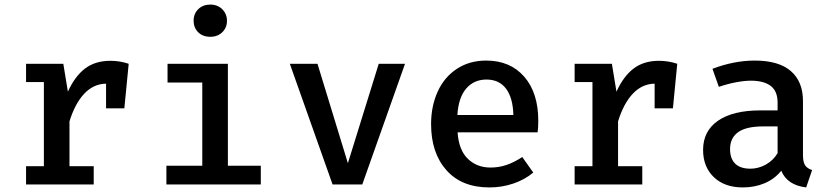

<svg xmlns="http://www.w3.org/2000/svg" viewBox="-20 -807 3640 840"><path d="M543 -528 524 -333H444V-441Q389 -440 348.5 -397Q308 -354 284 -276V-80H390V0H94V-80H172V-448H94V-528H257L277 -406Q308 -474 352.5 -507.5Q397 -541 463 -541Q504 -541 543 -528Z M973 -716Q973 -686 952.5 -666Q932 -646 900 -646Q867 -646 847 -666Q827 -686 827 -716Q827 -747 847.5 -767Q868 -787 900 -787Q932 -787 952.5 -766.5Q973 -746 973 -716ZM977 -82H1121V0H708V-82H865V-446H713V-528H977Z M1565 0H1435L1248 -528H1369L1502 -93L1637 -528H1752Z M2126 -74Q2163 -74 2196.5 -85.5Q2230 -97 2265 -120L2313 -52Q2276 -21 2226 -4Q2176 13 2121 13Q2000 13 1933 -62.5Q1866 -138 1866 -264Q1866 -343 1895 -406.5Q1924 -470 1979 -506Q2034 -542 2107 -542Q2212 -542 2273.5 -471.5Q2335 -401 2335 -278Q2335 -248 2332 -228H1982Q1987 -151 2026.5 -112.5Q2066 -74 2126 -74ZM1981 -304H2226Q2224 -379 2194 -419Q2164 -459 2108 -459Q2054 -459 2020 -420Q1986 -381 1981 -304Z M2943 -528 2924 -333H2844V-441Q2789 -440 2748.5 -397Q2708 -354 2684 -276V-80H2790V0H2494V-80H2572V-448H2494V-528H2657L2677 -406Q2708 -474 2752.5 -507.5Q2797 -541 2863 -541Q2904 -541 2943 -528Z M3533 -63 3507 13Q3424 3 3398 -60Q3369 -24 3325.5 -5.5Q3282 13 3230 13Q3150 13 3103 -32Q3056 -77 3056 -151Q3056 -234 3121.5 -279Q3187 -324 3307 -324H3382V-358Q3382 -408 3352 -431Q3322 -454 3265 -454Q3237 -454 3200 -447Q3163 -440 3125 -427L3097 -506Q3192 -542 3282 -542Q3387 -542 3440 -496Q3493 -450 3493 -365V-129Q3493 -99 3502 -84.5Q3511 -70 3533 -63ZM3382 -137V-254H3320Q3244 -254 3209 -228.5Q3174 -203 3174 -155Q3174 -113 3196.5 -91Q3219 -69 3263 -69Q3298 -69 3330.5 -87Q3363 -105 3382 -137Z"/></svg>

Font: Fira Mono Medium
Style: Regular
Weight: 500
Designer: Carrois Corporate & Edenspiekermann AG
Foundry: Carrois Corporate GbR & Edenspiekermann AG
Version: Version 3.206